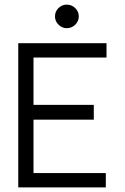

<svg xmlns="http://www.w3.org/2000/svg" viewBox="-20 -811 540 831"><path d="M59 -624H441V-562H125V-357H386V-293H125V-62H438V0H59ZM218 -740Q218 -761 233 -776Q248 -791 269 -791Q290 -791 305.5 -776Q321 -761 321 -740Q321 -719 305.5 -704Q290 -689 269 -689Q249 -689 233.5 -704Q218 -719 218 -740Z"/></svg>

Font: Vazir Code FD
Style: Code-FD
Weight: 400
Foundry: DejaVu fonts team - Redesigned by Saber Rastikerdar
Version: Version 1.1.2